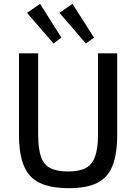

<svg xmlns="http://www.w3.org/2000/svg" viewBox="-20 -968 710 1001"><path d="M591 -690V-266Q591 -165 566.5 -103.5Q542 -42 487 -14.5Q432 13 340 13Q244 13 187 -14.5Q130 -42 104.5 -103.5Q79 -165 79 -266V-690H179V-266Q179 -194 193.5 -151.5Q208 -109 242.5 -91.5Q277 -74 335 -74Q393 -74 426.5 -91.5Q460 -109 475.5 -151.5Q491 -194 491 -266V-690ZM358 -948 470 -772 428 -741 290 -901ZM189 -948 300 -772 259 -741 121 -901Z"/></svg>

Font: Exo 2 Medium
Style: Regular
Weight: 500
Designer: Natanael Gama
Foundry: Natanael Gama
Version: Version 2.010